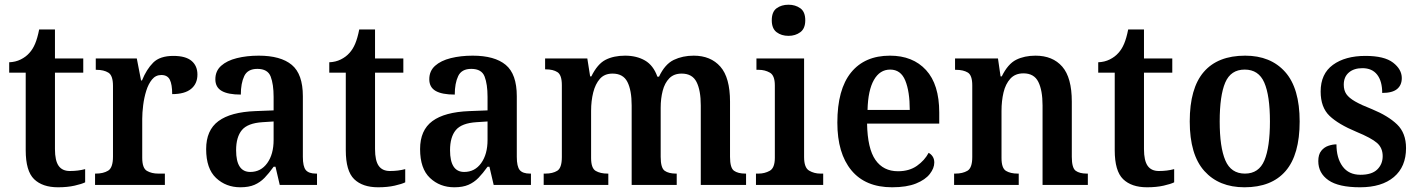

<svg xmlns="http://www.w3.org/2000/svg" viewBox="-20 -784 6017 814"><path d="M226 10Q160 10 124.5 -24.5Q89 -59 89 -147V-476H19V-520Q46 -521 68 -532Q90 -543 104 -559Q119 -575 129 -599Q139 -623 146 -659H213V-536H333V-476H213V-152Q213 -103 228.5 -81Q244 -59 276 -59Q294 -59 310 -61Q326 -63 341 -67V-11Q327 -4 296.5 3Q266 10 226 10Z M383 0V-48H386Q418 -48 438.5 -60.5Q459 -73 459 -120V-420Q459 -464 439.5 -476Q420 -488 389 -488H386V-536H560L578 -443H582Q601 -490 629.5 -518.5Q658 -547 715 -547Q767 -547 792 -526Q817 -505 817 -468Q817 -429 790 -407Q763 -385 710 -385Q710 -426 700 -446Q690 -466 664 -466Q640 -466 624.5 -447Q609 -428 600 -399Q591 -370 587 -338Q583 -306 583 -280V-115Q583 -71 603 -59.5Q623 -48 651 -48H679V0Z M999 10Q938 10 896 -29.5Q854 -69 854 -152Q854 -232 906 -270.5Q958 -309 1063 -313L1140 -316V-373Q1140 -427 1127.5 -459.5Q1115 -492 1071 -492Q1030 -492 1015.5 -461.5Q1001 -431 1001 -383Q947 -383 920 -398.5Q893 -414 893 -448Q893 -483 917.5 -505Q942 -527 984 -537.5Q1026 -548 1077 -548Q1170 -548 1217 -509Q1264 -470 1264 -376V-119Q1264 -78 1276.5 -63Q1289 -48 1320 -48H1324V0H1166L1148 -77H1140Q1120 -49 1101.5 -30Q1083 -11 1059 -0.5Q1035 10 999 10ZM1041 -55Q1086 -55 1113 -92.5Q1140 -130 1140 -191V-269L1093 -266Q1030 -262 1005.5 -232.5Q981 -203 981 -147Q981 -55 1041 -55Z M1583 10Q1517 10 1481.5 -24.5Q1446 -59 1446 -147V-476H1376V-520Q1403 -521 1425 -532Q1447 -543 1461 -559Q1476 -575 1486 -599Q1496 -623 1503 -659H1570V-536H1690V-476H1570V-152Q1570 -103 1585.5 -81Q1601 -59 1633 -59Q1651 -59 1667 -61Q1683 -63 1698 -67V-11Q1684 -4 1653.5 3Q1623 10 1583 10Z M1906 10Q1845 10 1803 -29.5Q1761 -69 1761 -152Q1761 -232 1813 -270.5Q1865 -309 1970 -313L2047 -316V-373Q2047 -427 2034.5 -459.5Q2022 -492 1978 -492Q1937 -492 1922.5 -461.5Q1908 -431 1908 -383Q1854 -383 1827 -398.5Q1800 -414 1800 -448Q1800 -483 1824.5 -505Q1849 -527 1891 -537.5Q1933 -548 1984 -548Q2077 -548 2124 -509Q2171 -470 2171 -376V-119Q2171 -78 2183.5 -63Q2196 -48 2227 -48H2231V0H2073L2055 -77H2047Q2027 -49 2008.5 -30Q1990 -11 1966 -0.5Q1942 10 1906 10ZM1948 -55Q1993 -55 2020 -92.5Q2047 -130 2047 -191V-269L2000 -266Q1937 -262 1912.5 -232.5Q1888 -203 1888 -147Q1888 -55 1948 -55Z M2285 0V-48H2292Q2323 -48 2342.5 -60Q2362 -72 2362 -118V-423Q2362 -466 2343.5 -478Q2325 -490 2294 -490H2291V-536H2470L2482 -460H2487Q2513 -513 2547.5 -530.5Q2582 -548 2630 -548Q2679 -548 2714.5 -527.5Q2750 -507 2767 -459H2774Q2799 -512 2836.5 -530Q2874 -548 2921 -548Q2993 -548 3034 -501.5Q3075 -455 3075 -353V-119Q3075 -72 3092 -60Q3109 -48 3140 -48H3143V0H2951V-337Q2951 -401 2933 -436.5Q2915 -472 2870 -472Q2837 -472 2817.5 -452Q2798 -432 2789.5 -399Q2781 -366 2781 -327V-119Q2781 -72 2798 -60Q2815 -48 2846 -48H2849V0H2658V-337Q2658 -401 2640 -436.5Q2622 -472 2577 -472Q2543 -472 2523.5 -450Q2504 -428 2495 -392Q2486 -356 2486 -314V-114Q2486 -71 2505.5 -59.5Q2525 -48 2556 -48H2559V0Z M3323 -632Q3293 -632 3272.5 -647.5Q3252 -663 3252 -698Q3252 -734 3272.5 -749Q3293 -764 3323 -764Q3352 -764 3373 -749Q3394 -734 3394 -698Q3394 -663 3373 -647.5Q3352 -632 3323 -632ZM3185 0V-48H3196Q3222 -48 3243.5 -60Q3265 -72 3265 -115V-422Q3265 -464 3244 -476Q3223 -488 3197 -488H3187V-536H3389V-118Q3389 -73 3410.5 -60.5Q3432 -48 3458 -48H3470V0Z M3762 10Q3649 10 3589.5 -62Q3530 -134 3530 -264Q3530 -405 3588 -476.5Q3646 -548 3753 -548Q3850 -548 3906 -487Q3962 -426 3962 -307V-260H3656Q3658 -154 3691.5 -106Q3725 -58 3787 -58Q3835 -58 3867.5 -81Q3900 -104 3917 -136Q3927 -131 3934 -120.5Q3941 -110 3941 -95Q3941 -71 3922 -46.5Q3903 -22 3863.5 -6Q3824 10 3762 10ZM3837 -318Q3837 -396 3818 -442.5Q3799 -489 3754 -489Q3710 -489 3685 -445Q3660 -401 3658 -318Z M4025 0V-48H4030Q4061 -48 4081.5 -60Q4102 -72 4102 -118V-422Q4102 -465 4083 -476.5Q4064 -488 4033 -488H4029V-536H4211L4222 -460H4227Q4253 -513 4288 -530.5Q4323 -548 4370 -548Q4443 -548 4483.5 -501.5Q4524 -455 4524 -353V-119Q4524 -72 4540.5 -60Q4557 -48 4588 -48H4592V0H4400V-337Q4400 -401 4382 -437Q4364 -473 4319 -473Q4284 -473 4263.5 -450.5Q4243 -428 4234.5 -392Q4226 -356 4226 -314V-114Q4226 -71 4245 -59.5Q4264 -48 4295 -48H4299V0Z M4843 10Q4777 10 4741.5 -24.5Q4706 -59 4706 -147V-476H4636V-520Q4663 -521 4685 -532Q4707 -543 4721 -559Q4736 -575 4746 -599Q4756 -623 4763 -659H4830V-536H4950V-476H4830V-152Q4830 -103 4845.5 -81Q4861 -59 4893 -59Q4911 -59 4927 -61Q4943 -63 4958 -67V-11Q4944 -4 4913.5 3Q4883 10 4843 10Z M5256 10Q5148 10 5086 -59Q5024 -128 5024 -269Q5024 -410 5083.5 -479Q5143 -548 5259 -548Q5367 -548 5428.5 -479Q5490 -410 5490 -269Q5490 -128 5430.5 -59Q5371 10 5256 10ZM5258 -48Q5317 -48 5340.5 -104Q5364 -160 5364 -269Q5364 -379 5340 -434Q5316 -489 5257 -489Q5198 -489 5174.5 -434Q5151 -379 5151 -269Q5151 -160 5175 -104Q5199 -48 5258 -48Z M5746 10Q5655 10 5612 -20Q5569 -50 5569 -101Q5569 -129 5581.5 -144.5Q5594 -160 5612 -166Q5630 -172 5646 -172Q5646 -114 5672 -78.5Q5698 -43 5748 -43Q5796 -43 5819 -65.5Q5842 -88 5842 -122Q5842 -157 5818 -178Q5794 -199 5731 -225Q5654 -257 5616.5 -293Q5579 -329 5579 -396Q5579 -471 5631 -509Q5683 -547 5769 -547Q5849 -547 5886 -518.5Q5923 -490 5923 -453Q5923 -423 5903 -406.5Q5883 -390 5840 -390Q5840 -440 5818.5 -467.5Q5797 -495 5756 -495Q5720 -495 5698.5 -476.5Q5677 -458 5677 -425Q5677 -401 5688 -385Q5699 -369 5725 -354Q5751 -339 5797 -321Q5865 -293 5903 -256.5Q5941 -220 5941 -156Q5941 -77 5889.5 -33.5Q5838 10 5746 10Z"/></svg>

Font: Noto Serif Tamil SemiCondensed SemiBold
Style: Italic
Weight: 600
Width: 4
Italic angle: -12°
Designer: Indian Type Foundry, Tom Grace, and the Monotype Design Team
Foundry: Monotype Imaging Inc.
Version: Version 2.003; ttfautohint (v1.8.4.7-5d5b)